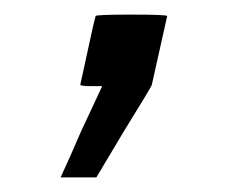

<svg xmlns="http://www.w3.org/2000/svg" viewBox="-20 -118 318 263"><path d="M90 -2Q110 -95 111 -96Q111 -98 160 -98Q209 -98 209 -96L188 -2Q188 0 149 63L112 125H63Q76 97 91 62L120 0H105Q90 0 90 -2Z"/></svg>

Font: KaTeX_SansSerif
Style: Italic
Weight: 400
Version: Version 1.1; ttfautohint (v1.3)